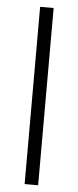

<svg xmlns="http://www.w3.org/2000/svg" viewBox="-54 -792 336 822"><g transform="rotate(5 113.5 -381.0)"><path d="M142.6 0H84.5V-761.7H142.6Z"/></g></svg>

Font: Roboto Web
Style: Light
Weight: 300
Designer: Google
Version: Version 1.200310; 2013